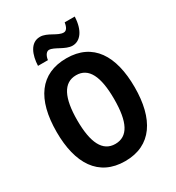

<svg xmlns="http://www.w3.org/2000/svg" viewBox="-217 -1051 1088 1190"><g transform="rotate(-30 327.0 -456.5)"><path d="M153 -772H224C229 -808 246 -824 261 -824C298 -824 351 -773 402 -773C456 -773 499 -824 503 -923H431C426 -889 414 -871 395 -871C352 -871 306 -922 253 -922C183 -922 156 -847 153 -772ZM606 -358C606 -584 518 -725 328 -725C141 -725 48 -593 48 -359C48 -134 137 10 327 10C517 10 606 -133 606 -358ZM195 -358C195 -518 237 -604 328 -604C418 -604 459 -520 459 -358C459 -195 418 -113 327 -113C237 -113 195 -198 195 -358Z"/></g></svg>

Font: Noto Sans Devanagari Condensed
Style: Bold
Weight: 700
Width: 3
Designer: Jelle Bosma - Monotype Design Team
Foundry: Monotype Imaging Inc.
Version: Version 2.004